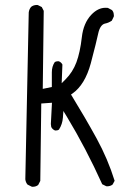

<svg xmlns="http://www.w3.org/2000/svg" viewBox="-20 -756 540 763"><path d="M109.4 -13.7Q123 -13.7 131.8 -21L140.1 -37.1L144 -344.7L186.5 -347.7L182.1 -263.2L183.6 -251.5Q188 -242.2 197.8 -237.8Q199.7 -237.3 201.2 -237.3Q209.5 -237.3 214.4 -241.2Q228 -262.2 230 -288.6L231.9 -314.9L245.6 -292.5Q321.8 -166.5 386.2 -23.9L401.9 -16.1Q403.8 -15.6 405.3 -15.6Q418.9 -15.6 427.7 -22.9L435.5 -37.6Q408.7 -124 363.8 -206.1Q317.9 -289.6 262.2 -380.4L268.6 -384.8Q317.9 -419.9 340.8 -504.4Q363.8 -591.8 370.1 -622.1Q377.9 -658.7 398.4 -662.6Q411.1 -665 424.3 -673.8L432.1 -689.9Q432.6 -691.9 432.6 -692.9Q432.6 -693.8 432.4 -695.3Q432.1 -696.8 432.1 -698.7Q432.1 -700.7 431.6 -702.6Q431.2 -704.6 430.7 -706.3Q430.2 -708 429.2 -710Q427.7 -712.9 425.3 -715.8L408.7 -724.6Q403.8 -725.1 399.4 -725.1Q369.1 -725.1 342.8 -697.3Q311.5 -664.1 305.2 -607.9Q298.3 -547.9 283.7 -508.5Q269 -469.2 240.2 -440.4L225.1 -425.3L228 -499.5Q223.6 -508.3 214.4 -512.2Q212.4 -512.7 210.9 -512.7Q202.6 -512.7 197.3 -508.8Q186 -491.7 186 -468.8V-410.2L149.9 -402.8L153.8 -712.9L146 -728L130.4 -735.8Q128.4 -736.3 127 -736.3Q112.8 -736.3 103.5 -728.5Q95.7 -719.2 94.2 -706.5L80.6 -43.5Q82 -31.2 89.4 -22.5L106 -14.2Q107.9 -13.7 109.4 -13.7Z"/></svg>

Font: NaikaiFont
Style: Light
Weight: 300
Version: Version 1.89